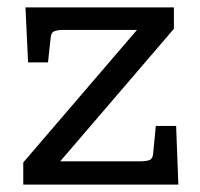

<svg xmlns="http://www.w3.org/2000/svg" viewBox="-20 -500 543 520"><path d="M351 -419H156Q134 -419 126 -415Q118 -411 117 -396L110 -331H56L49 -480H451V-422L143 -63H356Q378 -63 386 -67Q394 -71 395 -86L402 -159H457L463 0H43V-60Z"/></svg>

Font: Enriqueta
Style: Regular
Weight: 400
Designer: Viviana Monsalve, Gustavo Ibarra
Foundry: Viviana Monsalve, Gustavo Ibarra
Version: Version 1.002